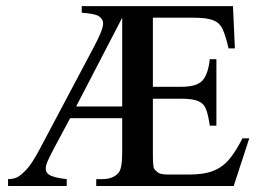

<svg xmlns="http://www.w3.org/2000/svg" viewBox="-20 -619 879 639"><path d="M809.6 -158.7 757.8 0H300.3V-22.9H320.8Q356.9 -22.9 375 -44.4Q386.7 -59.1 386.7 -112.3V-225.6H213.4L161.6 -128.9Q146.5 -100.6 139.4 -84.5Q132.3 -68.4 132.3 -58.6Q132.3 -40.5 151.9 -33.2Q171.4 -25.9 202.1 -22.9V0H6.8V-22.9Q26.4 -22.9 39.6 -30.3Q52.7 -38.1 69.6 -56.4Q86.4 -74.7 111.3 -121.1L291.5 -460.9Q323.2 -520 323.2 -540.5Q323.2 -555.2 309.8 -564.5Q296.4 -573.7 252 -576.7V-598.6H755.4L761.7 -458H740.7Q731.4 -498 721.7 -520.3Q711.9 -542.5 690.4 -551.3Q668.9 -560.1 624 -560.1H488.8V-330.1H582.5Q635.3 -330.1 654.1 -351.3Q672.9 -372.6 678.2 -421.9H700.2V-200.7H678.2Q673.3 -235.8 665.8 -255.4Q658.2 -274.9 639.4 -282.7Q620.6 -290.5 582.5 -290.5H488.8V-105Q488.8 -87.4 489.7 -74.2Q490.7 -61 493.2 -57.1Q497.1 -51.3 505.9 -44.7Q514.6 -38.1 540 -38.1H608.9Q659.7 -38.1 690.9 -50.8Q722.2 -63.5 743.9 -90.1Q765.6 -116.7 787.1 -158.7ZM386.7 -264.6V-560.1L233.4 -264.6Z"/></svg>

Font: Scheherazade New Medium
Style: Regular
Weight: 500
Designer: SIL International
Foundry: SIL International
Version: Version 4.000